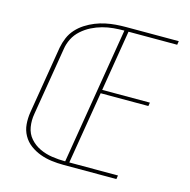

<svg xmlns="http://www.w3.org/2000/svg" viewBox="-107 -840 935 945"><g transform="rotate(15 360.0 -367.5)"><path d="M299 0H568L571 -19H323L384 -388H627L630 -406H387L438 -716H686L689 -735H420Q394 -735 368.5 -733Q343 -731 317 -725.5Q291 -720 266 -710Q241 -700 217.5 -685Q194 -670 175.5 -649.5Q157 -629 146.5 -604Q136 -579 131 -553L74 -208Q69 -177 71.5 -146.5Q74 -116 88.5 -90Q103 -64 126.5 -46.5Q150 -29 178 -18.5Q206 -8 236.5 -4Q267 0 299 0ZM302 -19Q268 -19 234.5 -24Q201 -29 171.5 -43Q142 -57 121 -81Q100 -105 94.5 -138Q89 -171 95 -205L152 -550Q156 -578 169 -604Q182 -630 204.5 -650Q227 -670 253 -683Q279 -696 306.5 -703.5Q334 -711 362 -713.5Q390 -716 417 -716Z"/></g></svg>

Font: Iosevka Sparkle Thin
Style: Italic
Weight: 100
Italic angle: -9°
Designer: Belleve Invis
Foundry: Belleve Invis
Version: Version 4.5.0; ttfautohint (v1.8.3)